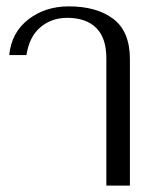

<svg xmlns="http://www.w3.org/2000/svg" viewBox="-20 -583 491 603"><path d="M314 -400Q314 -464 282 -495.5Q250 -527 191 -527Q142 -527 107 -497.5Q72 -468 63 -410H9Q16 -481 69 -522Q122 -563 196 -563Q284 -563 336 -523.5Q388 -484 388 -397V0H314Z"/></svg>

Font: Taviraj Light
Style: Regular
Weight: 300
Designer: Katatrad Team
Foundry: CadsonDemak
Version: Version 1.001